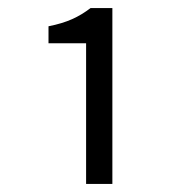

<svg xmlns="http://www.w3.org/2000/svg" viewBox="-20 -898 448 475"><path d="M193 -443H258V-878H204C175 -856 146 -842 100 -833V-791H193Z"/></svg>

Font: Noto Sans JP DemiLight
Style: Regular
Weight: 350
Designer: Ryoko NISHIZUKA 西塚涼子 (kana, bopomofo & ideographs); Paul D. Hunt (Latin, Greek & Cyrillic); Sandoll Communications 산돌커뮤니
Foundry: Adobe
Version: Version 2.004;hotconv 1.0.118;makeotfexe 2.5.65603